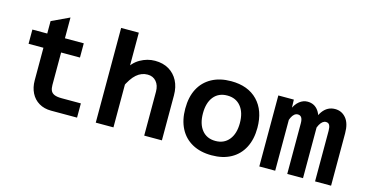

<svg xmlns="http://www.w3.org/2000/svg" viewBox="-77 -1087 2755 1447"><g transform="rotate(15 1300.0 -363.5)"><path d="M370 0Q316 0 275.5 -24Q235 -48 213.5 -91Q192 -134 192 -189V-651L330 -716V-189Q330 -164 337.5 -146.5Q345 -129 365.5 -120Q386 -111 424 -111H573V0ZM76 -443V-554H477V-443Z M1097 0V-343Q1097 -392 1071.5 -421.5Q1046 -451 1004 -451Q956 -451 917.5 -417.5Q879 -384 844 -308L824 -433Q860 -503 915.5 -534.5Q971 -566 1031 -566Q1094 -566 1139.5 -539Q1185 -512 1210 -464Q1235 -416 1235 -351V0ZM719 0V-739H857V0Z M1625 12Q1537 12 1473.5 -23Q1410 -58 1376.5 -123Q1343 -188 1343 -277Q1343 -368 1376.5 -432Q1410 -496 1473.5 -531Q1537 -566 1625 -566Q1757 -566 1831.5 -489Q1906 -412 1906 -277Q1906 -188 1872.5 -123Q1839 -58 1776 -23Q1713 12 1625 12ZM1625 -100Q1692 -100 1730.5 -147.5Q1769 -195 1769 -277Q1769 -360 1730.5 -407Q1692 -454 1625 -454Q1557 -454 1519 -407Q1481 -360 1481 -277Q1481 -195 1519 -147.5Q1557 -100 1625 -100Z M2430 0V-395Q2430 -423 2422 -438.5Q2414 -454 2394 -454Q2367 -454 2346 -417Q2325 -380 2314 -293L2304 -371Q2301 -462 2338.5 -514Q2376 -566 2436 -566Q2488 -566 2521.5 -526Q2555 -486 2555 -409V0ZM1995 0V-554H2116L2119 -450V0ZM2213 0V-395Q2213 -425 2203.5 -439.5Q2194 -454 2175 -454Q2145 -454 2126 -414Q2107 -374 2096 -293V-376Q2094 -435 2111.5 -477.5Q2129 -520 2158 -543Q2187 -566 2221 -566Q2275 -566 2305.5 -523.5Q2336 -481 2336 -411V0Z"/></g></svg>

Font: Azeret Mono Thin SemiBold
Style: Regular
Weight: 600
Version: Version 1.002